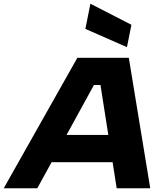

<svg xmlns="http://www.w3.org/2000/svg" viewBox="-64 -1010 881 1030"><path d="M475 -554H440L136 0H-44L351 -700H627L742 0H562ZM200 -286H608L579 -140H171ZM421 -990 641 -877 617 -757 394 -855Z"/></svg>

Font: Albert Sans Black
Style: Italic
Weight: 900
Italic angle: -11.25°
Designer: Andreas Rasmussen
Foundry: a.Foundry
Version: Version 1.025